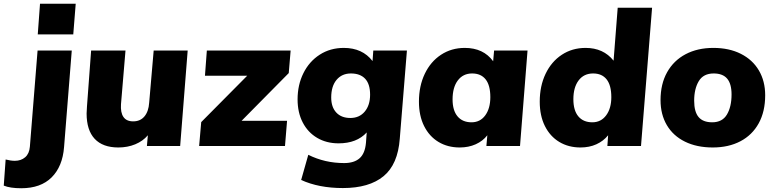

<svg xmlns="http://www.w3.org/2000/svg" viewBox="-125 -777 4123 1022"><path d="M-46 79Q-13 79 9 60Q31 41 34 4L75 -508H257L216 6Q208 109 150 167Q92 225 -12 225Q-71 225 -105 211L-95 72Q-67 79 -46 79ZM278 -757 265 -594H76L88 -757Z M874 -508 834 0H657L662 -57Q636 -26 595 -9Q554 8 505 8Q422 8 379 -38Q336 -84 336 -173Q336 -185 338 -211L360 -508H543L519 -222Q516 -178 532 -154.5Q548 -131 584 -131Q622 -131 644 -157.5Q666 -184 669 -230L693 -508Z M1412 -388 1161 -134H1403L1392 0H935L946 -127L1191 -374H966L976 -508H1422Z M2041 -508 2003 -39Q1993 98 1916.5 161Q1840 224 1700 224Q1572 224 1478 181L1516 47Q1604 91 1707 91Q1760 91 1789 65.5Q1818 40 1823 -17L1827 -72Q1774 -14 1677 -14Q1613 -14 1563.5 -43Q1514 -72 1486.5 -125Q1459 -178 1459 -248Q1459 -325 1490 -387.5Q1521 -450 1577 -486Q1633 -522 1705 -522Q1804 -522 1858 -452L1862 -508ZM1845 -273Q1845 -330 1818.5 -358Q1792 -386 1743 -386Q1695 -386 1666.5 -352Q1638 -318 1638 -258Q1638 -207 1665 -178Q1692 -149 1740 -149Q1788 -149 1816.5 -183Q1845 -217 1845 -273Z M2683 -508 2643 0H2464L2469 -57Q2445 -26 2407 -9Q2369 8 2322 8Q2258 8 2209 -21.5Q2160 -51 2132.5 -106Q2105 -161 2105 -236Q2105 -319 2136 -384Q2167 -449 2222.5 -485.5Q2278 -522 2349 -522Q2448 -522 2500 -451L2505 -508ZM2485 -260Q2485 -323 2460 -354.5Q2435 -386 2388 -386Q2340 -386 2312 -349Q2284 -312 2284 -248Q2284 -189 2310.5 -157.5Q2337 -126 2385 -126Q2431 -126 2458 -163Q2485 -200 2485 -260Z M3346 -736 3287 0H3108L3112 -57Q3087 -26 3049.5 -9Q3012 8 2965 8Q2901 8 2852 -21.5Q2803 -51 2775.5 -106Q2748 -161 2748 -236Q2748 -319 2779 -384Q2810 -449 2865.5 -485.5Q2921 -522 2992 -522Q3087 -522 3141 -454L3163 -736ZM3129 -260Q3129 -323 3104 -354.5Q3079 -386 3032 -386Q2983 -386 2955 -349Q2927 -312 2927 -249Q2927 -189 2953.5 -157.5Q2980 -126 3028 -126Q3074 -126 3101.5 -163Q3129 -200 3129 -260Z M3391 -244Q3391 -330 3426 -392.5Q3461 -455 3524.5 -488.5Q3588 -522 3672 -522Q3756 -522 3818.5 -490.5Q3881 -459 3914.5 -402Q3948 -345 3948 -270Q3948 -183 3913.5 -120.5Q3879 -58 3816 -25Q3753 8 3669 8Q3584 8 3521 -23Q3458 -54 3424.5 -111Q3391 -168 3391 -244ZM3769 -274Q3769 -331 3745.5 -358.5Q3722 -386 3674 -386Q3619 -386 3594.5 -345Q3570 -304 3570 -241Q3570 -182 3593.5 -154Q3617 -126 3666 -126Q3720 -126 3744.5 -167.5Q3769 -209 3769 -274Z"/></svg>

Font: Muli Black
Style: Italic
Weight: 900
Italic angle: -4.541°
Designer: Vernon Adams
Foundry: Vernon Adams
Version: Version 2.001